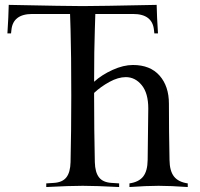

<svg xmlns="http://www.w3.org/2000/svg" viewBox="-20 -752 804 772"><path d="M166 0V-14.6L196.3 -16.6Q231 -18.6 246.8 -38.8Q262.7 -59.1 263.7 -100.1Q266.6 -227.1 266.6 -366.2Q266.6 -537.1 263.7 -632.3Q262.7 -678.7 261.7 -695.8H109.9Q32.2 -695.8 25.9 -631.3L24.4 -617.7H9.8Q14.2 -685.1 15.1 -732.4Q252.4 -727.5 312.5 -727.5Q372.6 -727.5 609.9 -732.4Q610.8 -685.1 615.2 -617.7H600.6L599.1 -631.3Q592.8 -695.8 515.1 -695.8H363.3Q362.3 -678.7 361.3 -632.3Q358.4 -554.2 358.4 -423.3Q389.2 -451.2 432.6 -470.9Q476.1 -490.7 514.6 -490.7Q584 -490.7 621.6 -448Q659.2 -405.3 659.2 -335Q659.2 -225.1 661.6 -108.9Q662.1 -64.5 679.7 -42.2Q697.3 -20 734.9 -14.6V0Q665 -4.9 617.7 -4.9Q570.3 -4.9 500.5 0V-14.6Q538.1 -20 555.7 -42.2Q573.2 -64.5 573.7 -108.9Q576.2 -278.3 576.2 -315.9Q576.2 -377.4 549.8 -409.7Q523.4 -441.9 485.8 -441.9Q455.1 -441.9 419.9 -422.6Q384.8 -403.3 358.4 -378.4V-366.2Q358.4 -227.1 361.3 -100.1Q362.3 -59.1 378.2 -38.8Q394 -18.6 428.7 -16.6L459 -14.6V0Q365.7 -4.9 312.5 -4.9Q259.3 -4.9 166 0Z"/></svg>

Font: Flanker
Style: Regular
Weight: 400
Designer: Flanker
Foundry: Flanker
Version: Version 2.027